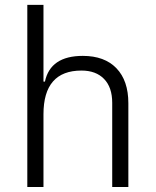

<svg xmlns="http://www.w3.org/2000/svg" viewBox="-20 -752 626 772"><path d="M431.2 0V-338.4Q431.2 -400.9 398.4 -434.6Q365.7 -468.3 307.6 -468.3Q154.8 -468.3 154.8 -292.5V0H89.8V-732.4H154.8V-423.8H160.6Q182.6 -527.3 313 -527.3Q400.4 -527.3 448.2 -477.5Q496.1 -427.7 496.1 -336.9V0Z"/></svg>

Font: CaskaydiaMono NF Light
Style: Regular
Weight: 300
Designer: Aaron Bell
Foundry: Saja Typeworks
Version: Version 2111.001; ttfautohint (v1.8.4);Nerd Fonts 3.1.1